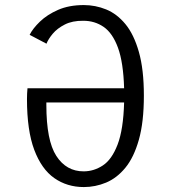

<svg xmlns="http://www.w3.org/2000/svg" viewBox="-20 -726 690 758"><path d="M311 12.5Q245 12.5 194.5 -22.8Q144 -58 115.2 -134.5Q86.5 -211 86.5 -335Q86.5 -344 87 -356.2Q87.5 -368.5 88.5 -377.5H470Q467 -479.5 445.8 -537.5Q424.5 -595.5 389.2 -619.8Q354 -644 309 -644Q265.5 -644.5 235.8 -629.2Q206 -614 188.2 -592.8Q170.5 -571.5 163.5 -553.5L97 -588.5Q109.5 -613.5 137.8 -640.8Q166 -668 209.2 -687Q252.5 -706 311 -706Q356.5 -706 399 -688.8Q441.5 -671.5 475 -631Q508.5 -590.5 528.2 -521.2Q548 -452 548 -348.5Q548 -244 528.2 -174.2Q508.5 -104.5 475 -63.8Q441.5 -23 399 -5.2Q356.5 12.5 311 12.5ZM310 -49.5Q350.5 -49.5 386 -72.8Q421.5 -96 444.2 -155.2Q467 -214.5 470 -321.5H163V-312Q163 -171 202.5 -110.2Q242 -49.5 310 -49.5Z"/></svg>

Font: Trispace Light
Style: Regular
Weight: 300
Designer: Tyler Finck
Foundry: Etcetera Type Company
Version: Version 1.210; ttfautohint (v1.8.3)